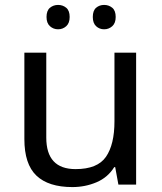

<svg xmlns="http://www.w3.org/2000/svg" viewBox="-20 -750 658 780"><path d="M533 -536V0H461L448 -71H444Q418 -29 372 -9.5Q326 10 274 10Q177 10 128 -36.5Q79 -83 79 -185V-536H168V-191Q168 -63 287 -63Q376 -63 410.5 -113Q445 -163 445 -257V-536ZM169 -681Q169 -707 183 -718.5Q197 -730 216 -730Q235 -730 249 -718.5Q263 -707 263 -681Q263 -656 249 -643.5Q235 -631 216 -631Q197 -631 183 -643.5Q169 -656 169 -681ZM357 -681Q357 -707 370.5 -718.5Q384 -730 403 -730Q422 -730 436 -718.5Q450 -707 450 -681Q450 -656 436 -643.5Q422 -631 403 -631Q384 -631 370.5 -643.5Q357 -656 357 -681Z"/></svg>

Font: Noto Sans Ogham
Style: Regular
Weight: 400
Designer: Monotype Design Team
Foundry: Monotype Imaging Inc.
Version: Version 2.001; ttfautohint (v1.8.4.7-5d5b)